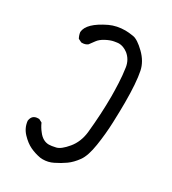

<svg xmlns="http://www.w3.org/2000/svg" viewBox="-190 -880 879 983"><g transform="rotate(30 250.0 -388.5)"><path d="M220 3 205 2Q172 -4 143.5 -17.5Q115 -31 87 -60.5Q59 -90 55 -130Q60 -167 96 -167H102L121 -157Q131 -134 147 -114Q174 -78 210 -78Q224 -78 250 -84Q276 -90 310.5 -131.5Q345 -173 352 -233Q364 -350 364 -452Q364 -482 362 -528.5Q360 -575 353.5 -617.5Q347 -660 315 -686Q288 -706 262 -706Q255 -706 235 -702.5Q215 -699 189.5 -685.5Q164 -672 151.5 -654.5Q139 -637 129 -624Q115 -614 98 -614H92L72 -624Q63 -641 61 -658Q65 -712 167 -761Q208 -780 258 -780Q277 -780 305 -775.5Q333 -771 375 -730Q417 -689 427 -640Q440 -577 440 -459Q440 -412 437.5 -342Q435 -272 424 -201Q413 -130 389.5 -97.5Q366 -65 339.5 -46Q313 -27 280 -11Q252 3 220 3Z"/></g></svg>

Font: Xiaolai SC
Style: Regular
Weight: 400
Designer: Nozomi Seto 瀬戸のぞみ
Version: Version 3.11;December 4, 2020;FontCreator 13.0.0.2613 64-bit